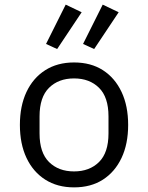

<svg xmlns="http://www.w3.org/2000/svg" viewBox="-20 -798 640 830"><path d="M300 12Q228 12 175.5 -21.5Q123 -55 94.5 -115.5Q66 -176 66 -258Q66 -340 94.5 -400.5Q123 -461 175.5 -494.5Q228 -528 300 -528Q373 -528 425 -494.5Q477 -461 505.5 -400.5Q534 -340 534 -258Q534 -176 505.5 -115.5Q477 -55 425 -21.5Q373 12 300 12ZM300 -57Q367 -57 408 -97.5Q449 -138 449 -221V-295Q449 -378 408 -418.5Q367 -459 300 -459Q233 -459 192 -418.5Q151 -378 151 -295V-221Q151 -138 192 -97.5Q233 -57 300 -57ZM227 -586 179 -608 264 -778 333 -745ZM387 -586 339 -608 424 -778 493 -745Z"/></svg>

Font: Lilex
Style: Regular
Weight: 400
Monospace: yes
Designer: Mike Abbink, Paul van der Laan, Pieter van Rosmalen, Mikhael Khrustik
Foundry: Mikhael Khrustik
Version: Version 2.510